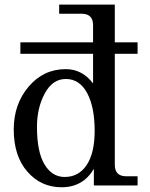

<svg xmlns="http://www.w3.org/2000/svg" viewBox="-20 -791 639 819"><path d="M242.7 7.8Q154.8 7.8 96.7 -58.8Q38.6 -125.5 38.6 -238.8Q38.6 -346.7 102.1 -421.4Q165.5 -496.1 260.7 -496.1Q330.6 -496.1 377 -435.1V-683.6Q377 -732.4 328.1 -732.4H232.4V-771.5H469.7V-87.9Q469.7 -39.1 518.6 -39.1H566.9V0H380.4V-70.8Q334 7.8 242.7 7.8ZM383.8 -232.9Q383.8 -334.5 351.6 -394.3Q319.3 -454.1 260.7 -454.1Q204.1 -454.1 170.9 -392.3Q137.7 -330.6 137.7 -250Q137.7 -143.1 169.9 -89.6Q202.1 -36.1 255.9 -36.1Q315.9 -36.1 349.9 -87.4Q383.8 -138.7 383.8 -232.9ZM566.9 -561.5H66.9V-610.4H566.9Z"/></svg>

Font: Munson
Style: Regular
Weight: 400
Designer: Paul James MIller
Foundry: High-Logic / Made with FontCreator
Version: Version 2.10;May 5, 2019;FontCreator 11.5.0.2430 64-bit